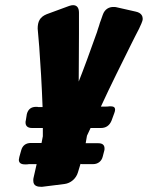

<svg xmlns="http://www.w3.org/2000/svg" viewBox="-20 -744 573 744"><path d="M230 -31C254 -34 275 -52 282 -76L292 -109C295 -108 297 -108 300 -108H341C360 -108 374 -120 378 -137L384 -160C385 -162 385 -165 385 -169C385 -182 377 -189 361 -189H312L317 -218L331 -248H371C390 -248 404 -257 412 -276L423 -306C425 -311 426 -316 426 -319C426 -332 415 -332 404 -332C399 -331 394 -331 389 -331H371C408 -412 455 -505 488 -572C499 -593 508 -613 519 -633L528 -653C531 -660 533 -666 533 -671C533 -679 530 -694 506 -699L431 -716C428 -717 424 -717 419 -717C404 -717 386 -710 378 -686L371 -666C368 -659 366 -652 364 -645L359 -630C357 -623 355 -616 352 -609L317 -512C305 -479 294 -451 285 -428C285 -475 286 -537 286 -614V-695C286 -714 278 -724 263 -724C259 -724 254 -723 248 -721L161 -689C134 -678 126 -660 126 -633L132 -563C137 -495 142 -413 145 -329H135C130 -329 126 -329 124 -330H120C101 -330 89 -321 84 -302L80 -277C79 -275 79 -272 79 -269C79 -258 85 -248 104 -248H146V-216L141 -190H100C80 -190 67 -180 62 -161L55 -136C54 -131 53 -127 53 -125C53 -113 61 -107 77 -107H79C84 -107 89 -107 92 -108H122L110 -55C109 -52 109 -49 109 -44C109 -23 125 -20 142 -20Z"/></svg>

Font: Bangerz
Style: Bold
Weight: 700
Designer: vernon adams
Foundry: Vernon Adams
Version: Version 2.10;December 28, 2023;FontCreator 13.0.0.2683 64-bi